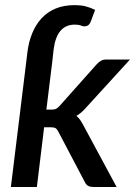

<svg xmlns="http://www.w3.org/2000/svg" viewBox="-20 -748 540 768"><path d="M189 -500.5 165.5 -309.5H186.5Q197 -309.5 203.8 -312.5Q210.5 -315.5 219 -325L366 -490Q374.5 -499.5 383.5 -504.8Q392.5 -510 405.5 -510H500L321.5 -314.5Q313 -305 304.2 -297.5Q295.5 -290 285.5 -284.5Q294 -277.5 300.2 -268.8Q306.5 -260 312 -249.5L446.5 0H354Q342 0 333.2 -4.2Q324.5 -8.5 319.5 -19.5L213.5 -221Q208 -232 201.8 -235.5Q195.5 -239 181.5 -239H156.5L127.5 0H23.5L85 -500.5L89.5 -538Q94.5 -580 108.8 -614.8Q123 -649.5 146.2 -674.8Q169.5 -700 202.5 -713.8Q235.5 -727.5 279 -727.5Q303 -727.5 321.2 -723Q339.5 -718.5 360.5 -708.5L343.5 -663Q338.5 -650.5 332 -646.5Q325.5 -642.5 318 -642.5Q311.5 -642.5 303.2 -646Q295 -649.5 279 -649.5Q207 -649.5 194.5 -550Z"/></svg>

Font: Lato Semibold
Style: Italic
Weight: 600
Italic angle: -7°
Designer: Lukasz Dziedzic
Foundry: tyPoland Lukasz Dziedzic
Version: Version 2.006; 2014-01-15